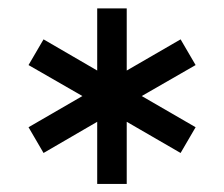

<svg xmlns="http://www.w3.org/2000/svg" viewBox="-20 -717 540 463"><path d="M214.4 -273.4V-423.3L85 -348.1L48.8 -410.2L178.7 -485.4L48.8 -560.1L85 -622.1L214.4 -546.9V-696.8H285.6V-546.9L415.5 -622.1L451.7 -560.1L321.8 -485.4L451.7 -410.2L415.5 -348.1L285.6 -423.3V-273.4Z"/></svg>

Font: Basically A Sans Serif
Style: Regular
Weight: 400
Designer: Hyung-Suk Kim
Foundry: Mental Design
Version: 1.000